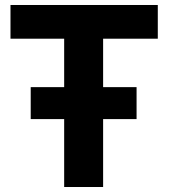

<svg xmlns="http://www.w3.org/2000/svg" viewBox="-20 -749 675 769"><path d="M237 0V-272H103V-400H237V-594H22V-729H612V-594H393V-400H527V-272H393V0Z"/></svg>

Font: Mona Sans
Style: Bold
Weight: 700
Designer: Deni Anggara
Foundry: GitHub
Version: Version 2.000;Glyphs 3.2.3 (3260)